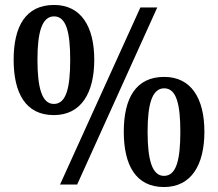

<svg xmlns="http://www.w3.org/2000/svg" viewBox="-20 -744 879 774"><path d="M197 -280C307 -280 360 -369 360 -503C360 -637 307 -724 198 -724C83 -724 35 -637 35 -503C35 -369 83 -280 197 -280ZM222 0H291L614 -714H546ZM197 -325C149 -325 131 -390 131 -503C131 -614 149 -678 198 -678C247 -678 263 -614 263 -503C263 -390 247 -325 197 -325ZM641 10C751 10 804 -79 804 -213C804 -347 751 -434 642 -434C527 -434 479 -347 479 -213C479 -79 527 10 641 10ZM641 -35C593 -35 575 -100 575 -213C575 -324 593 -388 642 -388C691 -388 707 -324 707 -213C707 -100 691 -35 641 -35Z"/></svg>

Font: Noto Serif Khmer SemiCondensed SemiBold
Style: Regular
Weight: 600
Width: 4
Designer: Danh Hong and the Monotype Design Team
Foundry: Monotype Imaging Inc.
Version: Version 2.004